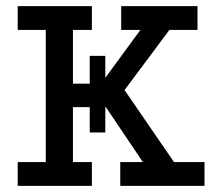

<svg xmlns="http://www.w3.org/2000/svg" viewBox="-20 -609 732 629"><path d="M38 -589H281V-511H219V-335H311L440 -511H377V-589H627V-511H535L388 -314L550 -78H650V0H374V-78H448L327 -258H219V-78H281V0H38V-78H130V-511H38ZM274 -175V-426H325V-175Z"/></svg>

Font: Podkova Medium
Style: Regular
Weight: 500
Designer: Ilya Yudin
Foundry: Cyreal (www.cyreal.org)
Version: Version 2.103